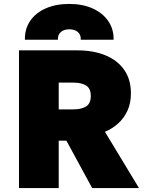

<svg xmlns="http://www.w3.org/2000/svg" viewBox="-20 -956 742 976"><path d="M76.5 0V-700H373.5Q455.5 -700 516.8 -674.5Q578 -649 611.8 -600.2Q645.5 -551.5 645.5 -482Q645.5 -431 627.5 -392.5Q609.5 -354 579.5 -327.5Q549.5 -301 513.5 -286L686.5 0H448.5L317.5 -241H278.5V0ZM278.5 -400H352.5Q394 -400 417.8 -415Q441.5 -430 441.5 -468Q441.5 -506.5 417.8 -521.2Q394 -536 353.5 -536H278.5ZM106.5 -754Q105.5 -809 133.5 -850Q161.5 -891 212.8 -913.5Q264 -936 332.5 -936Q400 -936 451 -913Q502 -890 530.2 -849Q558.5 -808 557.5 -754H390.5Q392 -779 375.8 -793Q359.5 -807 332.5 -807Q305 -807 289 -793Q273 -779 274.5 -754Z"/></svg>

Font: Geologica Thin Roman Black
Style: Regular
Weight: 900
Version: Version 1.010;gftools[0.9.28]